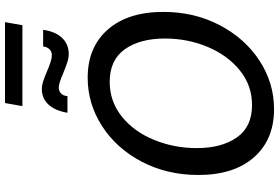

<svg xmlns="http://www.w3.org/2000/svg" viewBox="-190 -886 1091 750"><g transform="rotate(-90 355.0 -511.5)"><path d="M46 -282Q46 -403 97.5 -502Q149 -601 236.5 -657.5Q324 -714 426 -714Q545 -714 614 -635.5Q683 -557 683 -418Q683 -297 631 -198Q579 -99 492 -42.5Q405 14 303 14Q184 14 115 -64.5Q46 -143 46 -282ZM579 -412Q579 -510 537 -569Q495 -628 410 -628Q333 -628 274 -580.5Q215 -533 183 -454.5Q151 -376 151 -288Q151 -191 192.5 -131.5Q234 -72 319 -72Q396 -72 455 -120Q514 -168 546.5 -246Q579 -324 579 -412ZM445 -809Q403 -827 388 -827Q374 -827 364.5 -818Q355 -809 354 -793H289Q297 -841 321 -867Q345 -893 381 -893Q396 -893 411.5 -888Q427 -883 453 -872Q469 -865 485.5 -859.5Q502 -854 514 -854Q528 -854 537 -863Q546 -872 548 -888H613Q606 -839 581 -813.5Q556 -788 519 -788Q504 -788 488 -793Q472 -798 445 -809ZM327 -1037H643L631 -969H315Z"/></g></svg>

Font: Cabin
Style: Italic
Weight: 400
Italic angle: -7°
Designer: Pablo Impallari
Foundry: Pablo Impallari. http://www.impallari.com Igino Marini. http://www.ikern.com
Version: Version 2.200